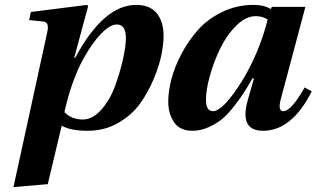

<svg xmlns="http://www.w3.org/2000/svg" viewBox="-20 -522 1293 784"><path d="M35 242 173 -391Q182 -431 158 -434L99 -440L106 -473L335 -502L340 -497L283 -286H287Q403 -502 536 -502Q592 -502 620 -468Q648 -434 648 -374Q648 -344 639.5 -300Q631 -256 608 -200.5Q585 -145 551.5 -98.5Q518 -52 462.5 -20Q407 12 339 12Q267 12 232 -9L175 230ZM243 -64Q273 -34 318 -34Q358 -34 393.5 -74Q429 -114 449.5 -170Q470 -226 482 -279.5Q494 -333 494 -367Q494 -422 457 -422Q429 -422 392.5 -384Q356 -346 321 -283Q272 -194 243 -64Z M667 -108Q667 -149 680 -199Q693 -249 721.5 -303Q750 -357 789.5 -401Q829 -445 888 -473.5Q947 -502 1015 -502Q1058 -502 1086 -485L1090 -494H1227L1126 -115Q1114 -68 1137 -68Q1169 -68 1224 -165L1253 -149Q1172 12 1054 12Q956 12 992 -114L1017 -202H1011Q990 -166 976 -144Q962 -122 936 -88.5Q910 -55 887 -36Q864 -17 831.5 -2.5Q799 12 765 12Q715 12 691 -22.5Q667 -57 667 -108ZM821 -115Q821 -68 850 -68Q891 -68 970 -194Q1038 -306 1073 -442Q1053 -456 1024 -456Q984 -456 945 -417.5Q906 -379 879.5 -324.5Q853 -270 837 -212.5Q821 -155 821 -115Z"/></svg>

Font: Lingua Franca
Style: Bold Italic
Weight: 700
Italic angle: -13°
Version: Version 1.19